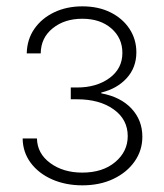

<svg xmlns="http://www.w3.org/2000/svg" viewBox="-20 -568 509 596"><path d="M235.8 7.3Q183.6 7.3 141.6 -11.2Q99.6 -29.8 75.2 -62.7Q50.8 -95.7 50.3 -138.2H94.7Q95.7 -91.3 136 -61.8Q176.3 -32.2 235.4 -32.2Q298.8 -32.2 337.6 -64.9Q376.5 -97.7 376.5 -145.5Q376.5 -197.3 332.8 -228.5Q289.1 -259.8 219.2 -259.8H199.7V-296.4H219.2Q279.8 -296.4 319.8 -325.7Q359.9 -355 359.9 -403.8Q359.9 -450.2 325.4 -480Q291 -509.8 235.4 -509.8Q180.2 -509.8 143.6 -480.2Q106.9 -450.7 106.4 -402.3H63Q64 -445.8 86.7 -478.5Q109.4 -511.2 148.2 -529.8Q187 -548.3 235.8 -548.3Q285.6 -548.3 323.2 -529.5Q360.8 -510.7 382.1 -478.3Q403.3 -445.8 403.3 -405.8Q403.3 -358.4 373.3 -325.4Q343.3 -292.5 294.4 -280.8V-278.3Q354.5 -267.1 388.2 -231Q421.9 -194.8 421.9 -143.6Q421.9 -101.1 397.9 -66.9Q374 -32.7 332 -12.7Q290 7.3 235.8 7.3Z"/></svg>

Font: Inter 17pt ExtraLight
Style: Regular
Weight: 250
Version: Version 4.001;git-66647c0bb